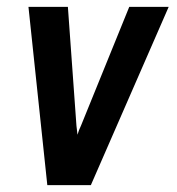

<svg xmlns="http://www.w3.org/2000/svg" viewBox="-20 -540 515 560"><path d="M118 0 63 -520H178L203 -173Q204 -167 204.5 -160.5Q205 -154 206 -147Q208 -154 210.5 -160.5Q213 -167 216 -173L357 -520H472L245 0Z"/></svg>

Font: Iosevka QP
Style: Bold Italic
Weight: 700
Italic angle: -9°
Designer: Belleve Invis
Foundry: Belleve Invis
Version: Version 20.0.0; ttfautohint (v1.8.4)